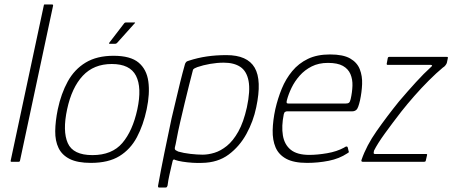

<svg xmlns="http://www.w3.org/2000/svg" viewBox="-20 -728 2036 864"><path d="M28 -5 177 -703Q177 -708 181 -708H214Q219 -708 219 -703L70 -5Q69 0 64 0H31Q27 0 28 -5Z M389 5Q329 5 294 -12.5Q259 -30 243.5 -62Q228 -94 228.5 -138Q229 -182 240 -236Q255 -307 285 -361.5Q315 -416 365.5 -446.5Q416 -477 491 -477Q567 -477 603.5 -446.5Q640 -416 647.5 -361.5Q655 -307 640 -236Q625 -165 596 -110.5Q567 -56 517.5 -25.5Q468 5 389 5ZM396 -30Q484 -30 530.5 -84.5Q577 -139 598 -236Q619 -334 592 -387Q565 -440 483 -440Q402 -440 352.5 -387Q303 -334 282 -236Q261 -138 285 -84Q309 -30 396 -30ZM474 -531Q470 -531 470.5 -533Q471 -535 472 -536L538 -622Q541 -627 548 -627H585Q588 -627 588 -625.5Q588 -624 585 -622L507 -535Q505 -533 503 -532Q501 -531 499 -531Z M691 109Q704 37 719.5 -39Q735 -115 752 -195Q762 -236 771.5 -277Q781 -318 791 -358.5Q801 -399 812 -438Q813 -443 817 -448Q821 -453 830 -455Q870 -468 911 -474Q952 -480 999 -480Q1093 -480 1126 -423.5Q1159 -367 1133 -245Q1120 -182 1089 -125.5Q1058 -69 1009 -32.5Q960 4 889 5Q871 6 847 4.5Q823 3 801.5 -0.5Q780 -4 769 -8Q765 -11 761.5 -10Q758 -9 757 -4Q755 4 751 21.5Q747 39 742 61Q737 83 734 107Q733 109 731.5 112.5Q730 116 724 116H696Q692 116 691.5 113Q691 110 691 109ZM767 -65Q765 -55 771.5 -51.5Q778 -48 782 -46Q806 -39 837 -35.5Q868 -32 892 -32Q917 -32 945 -40.5Q973 -49 1001 -71.5Q1029 -94 1052.5 -136Q1076 -178 1091 -245Q1107 -320 1098.5 -364Q1090 -408 1061.5 -427Q1033 -446 987 -446Q957 -446 925.5 -440.5Q894 -435 868 -426Q862 -424 855.5 -420.5Q849 -417 848 -412Q841 -385 831 -345.5Q821 -306 810.5 -262Q800 -218 790.5 -177Q781 -136 775.5 -105.5Q770 -75 767 -65Z M1219 -237Q1230 -285 1248 -329Q1266 -373 1295 -408Q1324 -443 1365.5 -463Q1407 -483 1465 -483Q1524 -483 1555.5 -465Q1587 -447 1599 -416.5Q1611 -386 1609.5 -349.5Q1608 -313 1600 -276Q1592 -241 1584 -234Q1576 -227 1565 -227H1270Q1269 -227 1264 -225Q1259 -223 1257 -214Q1246 -160 1253 -118.5Q1260 -77 1288.5 -54Q1317 -31 1372 -31Q1408 -31 1452 -38.5Q1496 -46 1529 -64Q1532 -67 1537.5 -68.5Q1543 -70 1545 -64L1549 -47Q1551 -44 1549.5 -42.5Q1548 -41 1543 -38Q1507 -14 1459.5 -4.5Q1412 5 1362 5Q1302 5 1268 -13.5Q1234 -32 1220 -65Q1206 -98 1207 -142Q1208 -186 1219 -237ZM1558 -282Q1565 -313 1566 -342Q1567 -371 1557 -394.5Q1547 -418 1523 -431.5Q1499 -445 1456 -445Q1414 -445 1382.5 -429Q1351 -413 1328.5 -387.5Q1306 -362 1292 -333Q1278 -304 1271 -277Q1269 -269 1270 -265.5Q1271 -262 1279 -262Q1343 -262 1406.5 -262Q1470 -262 1534 -262Q1545 -262 1550 -265.5Q1555 -269 1558 -282Z M1607 -9Q1629 -73 1675 -138.5Q1721 -204 1775 -271Q1815 -318 1851.5 -358Q1888 -398 1918 -425Q1924 -430 1924.5 -432.5Q1925 -435 1919 -436H1724Q1722 -436 1721 -437.5Q1720 -439 1720 -440L1725 -467Q1726 -470 1727.5 -471Q1729 -472 1731 -472H1990Q1995 -472 1995.5 -470.5Q1996 -469 1995 -465L1991 -446Q1990 -441 1984.5 -434Q1979 -427 1973 -424Q1944 -400 1910 -366Q1876 -332 1844 -295.5Q1812 -259 1786 -226Q1745 -173 1712 -127.5Q1679 -82 1663 -50Q1662 -46 1661.5 -40.5Q1661 -35 1668 -35H1897Q1900 -35 1901 -34.5Q1902 -34 1902 -31L1896 -5Q1895 -2 1893.5 -1Q1892 0 1889 0H1612Q1609 0 1607 -2Q1605 -4 1607 -9Z"/></svg>

Font: Glory ExtraLight
Style: Italic
Weight: 250
Italic angle: -12°
Version: Version 1.011